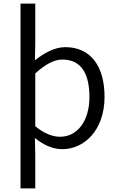

<svg xmlns="http://www.w3.org/2000/svg" viewBox="-20 -816 655 1067"><path d="M94 231H176V45L174 -49C224 -9 274 13 326 13C450 13 561 -94 561 -278C561 -445 486 -554 343 -554C282 -554 224 -520 174 -481L176 -577V-796H94ZM314 -56C277 -56 227 -71 176 -115V-408C231 -458 280 -485 327 -485C435 -485 477 -401 477 -277C477 -141 408 -56 314 -56Z"/></svg>

Font: Noto Sans HK DemiLight
Style: Regular
Weight: 350
Designer: Ryoko NISHIZUKA 西塚涼子 (kana, bopomofo & ideographs); Paul D. Hunt (Latin, Greek & Cyrillic); Sandoll Communications 산돌커뮤니
Foundry: Adobe
Version: Version 2.004;hotconv 1.0.118;makeotfexe 2.5.65603